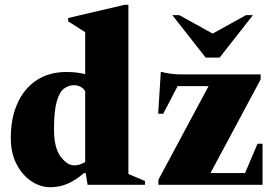

<svg xmlns="http://www.w3.org/2000/svg" viewBox="-20 -770 1154 800"><path d="M189 10Q148 10 110.5 -15Q73 -40 49 -86Q25 -132 25 -195Q25 -278 53 -340Q81 -402 133 -436Q185 -470 256 -470Q277 -470 296.5 -468Q316 -466 335 -461V-636L264 -681V-695L499 -750H515V-45L584 -16V0H345L337 -49H330Q294 -18 260.5 -4Q227 10 189 10ZM205 -231Q205 -154 232.5 -117.5Q260 -81 289 -81Q303 -81 312.5 -84.5Q322 -88 335 -95V-389Q330 -400 317 -407.5Q304 -415 289 -415Q266 -415 247 -401Q228 -387 216.5 -347.5Q205 -308 205 -231ZM640 0V-21L849 -411H720L660 -296H639L650 -470H655Q669 -466 690 -463Q711 -460 732 -460H1066V-439L857 -49H1001L1053 -171H1074V0ZM837 -530 698 -707H727L866 -630L1005 -707H1034L895 -530Z"/></svg>

Font: Spectral ExtraBold
Style: Regular
Weight: 800
Designer: Jean-Baptiste Levee
Foundry: Production Type
Version: Version 2.001